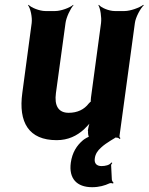

<svg xmlns="http://www.w3.org/2000/svg" viewBox="-20 -574 619 800"><path d="M403 118C382 118 372 106 375 86C377 69 386 54 401 41C423 20 464 -1 463 -2H460C460 -1 468 0 470 0C473 0 476 3 478 5L482 2C480 0 477 -4 478 -8L542 -478C545 -502 565 -539 579 -552L577 -554C562 -542 523 -528 499 -528H458C434 -528 401 -542 392 -554L390 -552C398 -539 404 -502 401 -478L359 -167C359 -164 357 -150 359 -148L362 -152C360 -153 351 -145 350 -143C331 -118 303 -104 266 -104C223 -104 206 -134 213 -186L253 -478C256 -502 274 -539 286 -552L285 -554C272 -542 234 -528 210 -528H169C145 -528 110 -542 99 -554L97 -552C107 -539 115 -502 112 -478L73 -187C56 -64 100 10 216 10C264 10 300 -8 330 -35C339 -45 356 -60 361 -70L358 -72C352 -62 348 -43 346 -29L347 -27C346 -20 348 -2 353 -1L355 -5C350 -6 332 5 326 10C300 32 281 61 275 104C266 170 300 206 364 206C393 206 417 199 436 190C440 188 448 189 451 191L453 187C450 185 446 178 446 174L443 114C443 111 447 107 448 105L444 103C437 114 419 118 403 118Z"/></svg>

Font: Asimov
Style: EdgeNarIt
Weight: 500
Designer: Google
Version: Version 2.000980: 2014